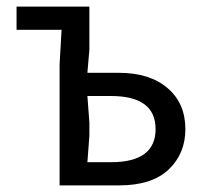

<svg xmlns="http://www.w3.org/2000/svg" viewBox="-20 -560 640 580"><path d="M160 -365 166 -470H30V-540H250V-410L244 -340H340Q432 -340 486 -294Q540 -248 540 -170Q540 -96 489.5 -48Q439 0 340 0H160ZM315 -70Q450 -70 450 -170Q450 -270 315 -270H244L250 -190V-150L244 -70Z"/></svg>

Font: Sligoil Micro
Style: Regular
Weight: 400
Designer: Ariel Martín Pérez
Foundry: Igor Stepanchenko
Version: Version 1.001